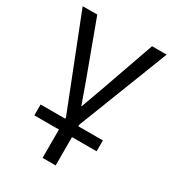

<svg xmlns="http://www.w3.org/2000/svg" viewBox="-183 -626 863 957"><g transform="rotate(30 249.0 -147.5)"><path d="M71.3 66.4Q71.3 50.8 71.3 3.9Q161.1 3.9 429.7 3.9Q429.7 19.5 429.7 66.4Q339.8 66.4 71.3 66.4ZM7.8 -525.4Q29.3 -525.4 91.8 -525.4Q121.1 -447.3 207 -213.9Q217.8 -185.5 251 -90.8Q252 -90.8 252.9 -90.8Q259.8 -109.4 275.4 -152.3Q291 -194.3 296.9 -211.9Q334 -316.4 407.2 -525.4Q427.7 -525.4 491.2 -525.4Q440.4 -394.5 288.1 -3.9Q288.1 54.7 288.1 229.5Q269.5 229.5 212.9 229.5Q212.9 170.9 212.9 -3.9Q161.1 -133.8 7.8 -525.4Z"/></g></svg>

Font: Gothic A1
Style: Regular
Weight: 400
Designer: HanYang I&C Co.,Ltd.
Version: Version 2.50